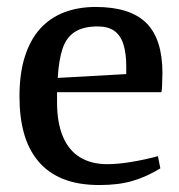

<svg xmlns="http://www.w3.org/2000/svg" viewBox="-20 -521 516 552"><path d="M266 11Q205 11 161.5 -6.5Q118 -24 90 -57.5Q62 -91 49 -137.5Q36 -184 36 -243Q36 -310 51.5 -358.5Q67 -407 95.5 -438.5Q124 -470 164.5 -485.5Q205 -501 255 -501Q354 -501 400.5 -455Q447 -409 447 -311Q447 -304 446.5 -294.5Q446 -285 446 -275.5Q446 -266 444 -256H144V-227Q144 -168 161 -128Q178 -88 210.5 -68.5Q243 -49 288 -49Q319 -49 358 -55.5Q397 -62 434 -72L441 -37Q402 -13 361.5 -1Q321 11 266 11ZM146 -297 343 -308V-330Q343 -367 335 -393Q327 -419 309 -432Q291 -445 261 -445Q220 -445 195.5 -429.5Q171 -414 160 -381.5Q149 -349 146 -297Z"/></svg>

Font: Manuale Medium
Style: Regular
Weight: 500
Designer: Eduardo Tunni / Pablo Cosgaya
Foundry: Eduardo Tunni / Pablo Cosgaya
Version: Version 1.002